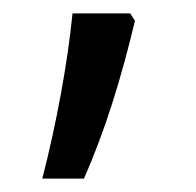

<svg xmlns="http://www.w3.org/2000/svg" viewBox="-20 -137 292 286"><path d="M43 129H105C137 57 161 -22 181 -106L174 -117H88C81 -45 64 48 43 129Z"/></svg>

Font: Noto Sans Devanagari ExtraCondensed
Style: Regular
Weight: 400
Width: 2
Designer: Jelle Bosma - Monotype Design Team
Foundry: Monotype Imaging Inc.
Version: Version 2.004